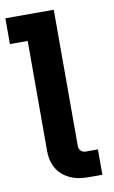

<svg xmlns="http://www.w3.org/2000/svg" viewBox="-99 -775 485 820"><g transform="rotate(-10 143.5 -365.0)"><path d="M214.8 0Q144 0 103 -37.6Q62 -75.2 62 -141.1V-618.2H-15.1V-730H194.8V-138.2Q194.8 -126.5 203.1 -118.2Q211.4 -109.9 223.1 -109.9H276.9V0Z"/></g></svg>

Font: SUSE
Style: Bold
Weight: 700
Designer: Rene Bieder
Foundry: SUSE
Version: Version 1.000